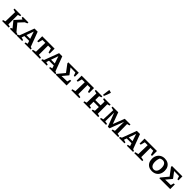

<svg xmlns="http://www.w3.org/2000/svg" viewBox="746 -3298 5790 5790"><g transform="rotate(45 3641.5 -403.0)"><path d="M40 0V-40Q74 -54 118 -63L128 -465L40 -486V-530H323V-490Q307 -484 290 -479Q273 -474 245 -467V-61L323 -45V0ZM374 0V-40Q398 -51 423 -59L260 -263L444 -466L390 -485V-530H632V-491Q592 -469 552 -457L398 -292L585 -66L648 -45V0Z M1203 -59Q1217 -55 1227.5 -51.5Q1238 -48 1258 -41V0H995V-40L1071 -60L1040 -153H836L806 -65Q830 -60 851 -54Q872 -48 893 -41V0H660V-40L717 -66L891 -530H1026ZM859 -218H1018L940 -450Z M1749 -530V-318H1702L1664 -456H1544V-64L1651 -45V0H1311V-40Q1337 -48 1363.5 -55Q1390 -62 1417 -66L1427 -456H1305L1267 -318H1220V-530Z M2253 -59Q2267 -55 2277.5 -51.5Q2288 -48 2308 -41V0H2045V-40L2121 -60L2090 -153H1886L1856 -65Q1880 -60 1901 -54Q1922 -48 1943 -41V0H1710V-40L1767 -66L1941 -530H2076ZM1909 -218H2068L1990 -450Z M2744 -197H2789V0H2326V-30L2511 -253L2334 -488V-531H2779V-362H2735L2701 -464L2488 -469L2629 -282V-272L2480 -94L2717 -100Z M3430 -530V-318H3383L3345 -456H3225V-64L3332 -45V0H2992V-40Q3018 -48 3044.5 -55Q3071 -62 3098 -66L3108 -456H2986L2948 -318H2901V-530Z M3506 0V-40Q3540 -54 3584 -63L3594 -465L3506 -486V-530H3785V-490Q3768 -483 3752 -478.5Q3736 -474 3711 -467V-301H3939L3943 -465L3860 -486V-530H4138V-490Q4121 -483 4101 -477Q4081 -471 4059 -467V-61L4138 -45V0H3860V-40Q3880 -48 3897 -53.5Q3914 -59 3933 -63L3937 -228H3711V-61L3785 -45V0ZM3808 -570 3765 -581 3795 -805 3805 -816 3891 -789Q3874 -733 3853 -678Q3832 -623 3808 -570Z M4907 -60 4990 -44V0H4708V-39Q4727 -47 4747 -52.5Q4767 -58 4788 -62L4791 -452L4617 0H4549L4383 -436L4378 -60L4471 -44V0H4215V-39Q4235 -46 4254.5 -52Q4274 -58 4295 -62L4311 -466L4219 -488V-530H4463L4598 -164L4740 -530H4984V-491Q4967 -485 4945.5 -478.5Q4924 -472 4902 -468Z M5568 -59Q5582 -55 5592.5 -51.5Q5603 -48 5623 -41V0H5360V-40L5436 -60L5405 -153H5201L5171 -65Q5195 -60 5216 -54Q5237 -48 5258 -41V0H5025V-40L5082 -66L5256 -530H5391ZM5224 -218H5383L5305 -450Z M6114 -530V-318H6067L6029 -456H5909V-64L6016 -45V0H5676V-40Q5702 -48 5728.5 -55Q5755 -62 5782 -66L5792 -456H5670L5632 -318H5585V-530Z M6429 10Q6351 10 6293 -22.5Q6235 -55 6203.5 -115Q6172 -175 6172 -258Q6172 -343 6207 -406Q6242 -469 6302.5 -504Q6363 -539 6441 -539Q6521 -539 6580 -507Q6639 -475 6671 -415.5Q6703 -356 6703 -275Q6703 -188 6669.5 -124Q6636 -60 6574.5 -25Q6513 10 6429 10ZM6438 -66Q6502 -66 6538.5 -118.5Q6575 -171 6575 -267Q6575 -359 6538.5 -409Q6502 -459 6433 -459Q6410 -459 6385 -452Q6360 -445 6336 -431Q6300 -352 6300 -261Q6300 -169 6336.5 -117.5Q6373 -66 6438 -66Z M7163 -197H7208V0H6745V-30L6930 -253L6753 -488V-531H7198V-362H7154L7120 -464L6907 -469L7048 -282V-272L6899 -94L7136 -100Z"/></g></svg>

Font: Piazzolla SC SemiBold
Style: Regular
Weight: 600
Designer: Juan Pablo del Peral
Foundry: Huerta Tipografica
Version: Version 1.330